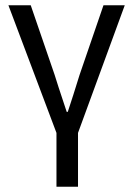

<svg xmlns="http://www.w3.org/2000/svg" viewBox="-20 -506 507 731"><path d="M195 205V0L12 -486H97L188 -221Q195 -197 234 -80H238Q243 -95 259 -144.5Q275 -194 283 -221L374 -486H455L277 0V205Z"/></svg>

Font: Toshiba Sans
Style: Regular
Weight: 400
Designer: Paul D. Hunt
Foundry: Toshiba Corporation
Version: Version 2.020;PS 2.0;hotconv 1.0.86;makeotf.lib2.5.63406